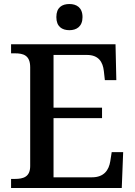

<svg xmlns="http://www.w3.org/2000/svg" viewBox="-20 -934 671 954"><path d="M325 -784C360 -784 390 -802 390 -849C390 -897 360 -914 325 -914C288 -914 260 -897 260 -849C260 -802 288 -784 325 -784ZM35 0H585L592 -178H535L528 -133C521 -89 497 -53 437 -53H246V-347H487V-399H246V-661H412C470 -661 491 -626 496 -581L501 -536H558L554 -714H35V-669H54C95 -669 130 -660 130 -600V-109C130 -55 96 -45 54 -45H35Z"/></svg>

Font: Noto Serif Telugu Medium
Style: Regular
Weight: 500
Designer: Jelle Bosma - Monotype Design Team
Foundry: Monotype Imaging Inc.
Version: Version 2.005